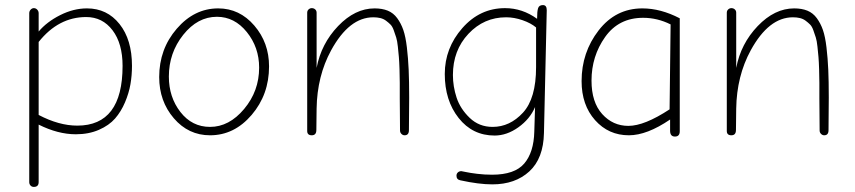

<svg xmlns="http://www.w3.org/2000/svg" viewBox="-20 -526 3364 755"><path d="M113 209Q105 209 100 203.5Q95 198 95 190V-474Q95 -482 100.5 -488Q106 -494 113 -494Q121 -494 126.5 -488Q132 -482 132 -474V-402Q164 -440 216.5 -466.5Q269 -493 322 -493Q401 -493 450 -431.5Q499 -370 499 -267Q499 -230 493 -195Q487 -160 471.5 -123.5Q456 -87 432.5 -60Q409 -33 369 -15.5Q329 2 278 2Q208 2 132 -36V190Q132 209 113 209ZM284 -32Q462 -32 462 -267Q462 -355 422.5 -407Q383 -459 319 -459Q210 -459 132 -361V-74Q212 -32 284 -32Z M806 6Q721 6 663.5 -61Q606 -128 606 -223Q606 -333 675 -413Q744 -493 838 -493Q922 -493 980 -425.5Q1038 -358 1038 -265Q1038 -154 969.5 -74Q901 6 806 6ZM806 -27Q881 -27 940 -97.5Q999 -168 999 -260Q999 -340 950.5 -400Q902 -460 833 -460Q757 -460 700.5 -389Q644 -318 644 -225Q644 -144 689.5 -85.5Q735 -27 806 -27Z M1188 -11V-476Q1188 -484 1193.5 -489Q1199 -494 1206 -494Q1214 -494 1219.5 -489Q1225 -484 1225 -476V-259Q1243 -354 1309.5 -423.5Q1376 -493 1453 -493Q1483 -493 1505 -484Q1527 -475 1542 -454.5Q1557 -434 1566 -408Q1575 -382 1580 -339.5Q1585 -297 1587 -252Q1589 -207 1589 -142Q1589 -123 1588.5 -80.5Q1588 -38 1588 -14Q1588 6 1571 6Q1564 6 1558.5 0.5Q1553 -5 1553 -13Q1553 -37 1552.5 -78.5Q1552 -120 1552 -139Q1552 -178 1552 -200Q1552 -222 1551 -253Q1550 -284 1548.5 -301.5Q1547 -319 1544.5 -342.5Q1542 -366 1538 -378.5Q1534 -391 1528.5 -406.5Q1523 -422 1515.5 -429.5Q1508 -437 1498 -444.5Q1488 -452 1475.5 -455Q1463 -458 1448 -458Q1353 -458 1282 -328Q1227 -227 1225 -99L1224 -15Q1224 6 1206 6Q1188 6 1188 -11Z M1916 199Q1863 199 1790 183Q1775 180 1775 165Q1775 157 1780.5 152Q1786 147 1794 147Q1796 147 1812 150.5Q1828 154 1856.5 157.5Q1885 161 1915 161Q2004 161 2041.5 117Q2079 73 2081 -8L2084 -105Q2064 -58 2018.5 -25.5Q1973 7 1925 7Q1838 7 1783.5 -62Q1729 -131 1729 -235Q1729 -337 1798 -415.5Q1867 -494 1966 -494Q2034 -494 2092 -452Q2092 -482 2096 -494Q2100 -506 2115 -506Q2130 -506 2130 -486L2119 -3Q2117 97 2061.5 148Q2006 199 1916 199ZM1917 -27Q1985 -27 2036.5 -83Q2088 -139 2088 -262V-418Q2068 -435 2035 -446.5Q2002 -458 1970 -458Q1883 -458 1822 -393Q1761 -328 1761 -231Q1761 -186 1775.5 -142Q1790 -98 1827 -62.5Q1864 -27 1917 -27Z M2615 -12V-56Q2524 6 2453 6Q2373 6 2320 -53.5Q2267 -113 2267 -207Q2267 -320 2334 -406.5Q2401 -493 2506 -493Q2578 -493 2653 -454V-10Q2653 11 2634 11Q2615 11 2615 -12ZM2451 -31Q2514 -31 2613 -96L2617 -430Q2565 -456 2509 -456Q2413 -456 2359.5 -380.5Q2306 -305 2306 -209Q2306 -124 2348 -77.5Q2390 -31 2451 -31Z M2838 -11V-476Q2838 -484 2843.5 -489Q2849 -494 2856 -494Q2864 -494 2869.5 -489Q2875 -484 2875 -476V-259Q2893 -354 2959.5 -423.5Q3026 -493 3103 -493Q3133 -493 3155 -484Q3177 -475 3192 -454.5Q3207 -434 3216 -408Q3225 -382 3230 -339.5Q3235 -297 3237 -252Q3239 -207 3239 -142Q3239 -123 3238.5 -80.5Q3238 -38 3238 -14Q3238 6 3221 6Q3214 6 3208.5 0.5Q3203 -5 3203 -13Q3203 -37 3202.5 -78.5Q3202 -120 3202 -139Q3202 -178 3202 -200Q3202 -222 3201 -253Q3200 -284 3198.5 -301.5Q3197 -319 3194.5 -342.5Q3192 -366 3188 -378.5Q3184 -391 3178.5 -406.5Q3173 -422 3165.5 -429.5Q3158 -437 3148 -444.5Q3138 -452 3125.5 -455Q3113 -458 3098 -458Q3003 -458 2932 -328Q2877 -227 2875 -99L2874 -15Q2874 6 2856 6Q2838 6 2838 -11Z"/></svg>

Font: Comic Neue Light
Style: Regular
Weight: 300
Designer: Craig Rozynski
Foundry: Craig Rozynski
Version: Version 2.003